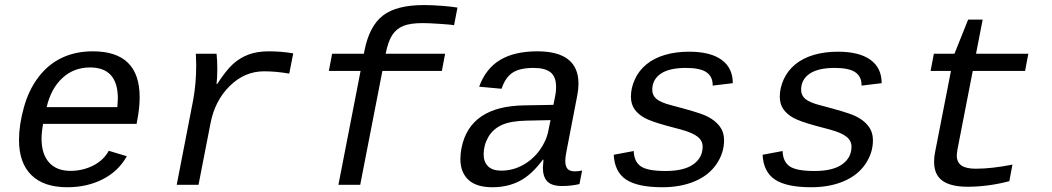

<svg xmlns="http://www.w3.org/2000/svg" viewBox="-20 -745 4241 774"><path d="M153.8 -245.6Q147.5 -211.9 147.5 -186.5Q147.5 -123.5 178 -89.8Q208.5 -56.2 263.7 -56.2Q313.5 -56.2 355.7 -77.6Q397.9 -99.1 418.5 -137.2L491.2 -115.2Q457.5 -54.7 394.3 -22.5Q331.1 9.8 251 9.8Q156.2 9.8 106.4 -39.3Q56.6 -88.4 56.6 -180.7Q56.6 -241.2 76.2 -311.8Q95.7 -382.3 134.8 -433.8Q173.8 -485.4 229 -511.7Q284.2 -538.1 354.5 -538.1Q543 -538.1 543 -353Q543 -308.6 532.7 -257.3L530.8 -245.6ZM342.8 -473.1Q277.8 -473.1 231.7 -430.7Q185.5 -388.2 168 -313H453.1L455.1 -348.1Q455.1 -473.1 342.8 -473.1Z M1146 -448.2Q1093.8 -457.5 1044.4 -457.5Q966.3 -457.5 906.2 -398.4Q846.2 -339.4 828.6 -248L780.3 0H692.4L758.8 -342.3Q771 -408.7 771 -483.4L769.5 -528.3H853Q856 -503.9 856 -465.8Q856 -433.6 853 -406.2H855.5Q891.1 -461.4 919.2 -486.8Q947.3 -512.2 981.9 -525.1Q1016.6 -538.1 1063 -538.1Q1114.7 -538.1 1162.1 -529.8Z M1521.5 -459 1432.1 0H1344.2L1433.6 -459H1305.7L1318.8 -528.3H1446.8L1449.2 -540.5Q1468.8 -640.1 1523.7 -682.4Q1578.6 -724.6 1689 -724.6Q1723.1 -724.6 1763.2 -721.4Q1803.2 -718.3 1824.2 -714.4L1810.5 -643.6Q1796.4 -646 1751.5 -648.9Q1706.5 -651.9 1685.1 -651.9Q1633.8 -651.9 1606 -640.6Q1578.1 -629.4 1561.3 -603.8Q1544.4 -578.1 1534.7 -528.3H1774.4L1761.2 -459Z M2297.4 -54.2Q2310.5 -54.2 2326.7 -57.6L2315.9 -2.9Q2281.7 4.9 2246.6 4.9Q2204.1 4.9 2186.3 -13.7Q2168.5 -32.2 2168.5 -69.3L2170.9 -101.1H2168Q2124.5 -41.5 2075.9 -15.9Q2027.3 9.8 1964.8 9.8Q1899.9 9.8 1867.9 -20.5Q1835.9 -50.8 1835.9 -104Q1835.9 -124 1840.3 -147.5Q1873.5 -317.9 2095.7 -320.3L2210.9 -322.3Q2219.2 -361.8 2220.5 -372.3Q2221.7 -382.8 2221.7 -394.5Q2221.7 -436 2199.2 -453.6Q2176.8 -471.2 2131.8 -471.2Q2075.2 -471.2 2046.1 -451.9Q2017.1 -432.6 2002 -387.2L1911.6 -395.5Q1938 -468.3 1995.8 -503.2Q2053.7 -538.1 2146 -538.1Q2312 -538.1 2312 -407.7Q2312 -385.7 2307.1 -360.4L2263.2 -132.8Q2258.8 -111.8 2258.8 -95.7Q2258.8 -75.2 2267.6 -64.7Q2276.4 -54.2 2297.4 -54.2ZM2000.5 -57.1Q2046.9 -57.1 2087.4 -79.3Q2127.9 -101.6 2155.3 -139.2Q2182.6 -176.8 2190.4 -217.3L2199.2 -260.7L2106 -258.8Q2040 -257.8 2003.7 -241.5Q1967.3 -225.1 1948.5 -192.6Q1929.7 -160.2 1929.7 -122.6Q1929.7 -92.3 1947.5 -74.7Q1965.3 -57.1 2000.5 -57.1Z M2650.4 9.8Q2550.3 9.8 2503.9 -21.2Q2457.5 -52.2 2454.1 -121.1L2534.7 -136.2Q2536.1 -93.3 2563.2 -74.5Q2590.3 -55.7 2663.1 -55.7Q2737.3 -55.7 2774.9 -82.5Q2812.5 -109.4 2812.5 -153.8Q2812.5 -177.7 2792.2 -193.8Q2772 -210 2725.6 -222.7L2668.9 -237.8Q2604.5 -255.4 2578.4 -269.8Q2552.2 -284.2 2537.8 -304.9Q2523.4 -325.7 2523.4 -355.5Q2523.4 -390.6 2539.6 -425.8Q2555.7 -460.9 2586.2 -485.8Q2616.7 -510.7 2660.6 -523.7Q2704.6 -536.6 2757.8 -536.6Q2843.8 -536.6 2888.9 -503.9Q2934.1 -471.2 2934.1 -409.7L2853 -399.9V-402.3Q2853 -436.5 2827.6 -453.9Q2802.2 -471.2 2745.1 -471.2Q2677.7 -471.2 2643.6 -447.8Q2609.4 -424.3 2609.4 -382.8Q2609.4 -360.4 2626.7 -345.9Q2644 -331.5 2686 -320.8Q2793.9 -292.5 2822.3 -279.8Q2850.6 -267.1 2867.7 -250.7Q2884.8 -234.4 2891.8 -217.3Q2898.9 -200.2 2898.9 -178.7Q2898.9 -128.4 2868.2 -83.3Q2837.4 -38.1 2780.8 -14.2Q2724.1 9.8 2650.4 9.8Z M3250.5 9.8Q3150.4 9.8 3104 -21.2Q3057.6 -52.2 3054.2 -121.1L3134.8 -136.2Q3136.2 -93.3 3163.3 -74.5Q3190.4 -55.7 3263.2 -55.7Q3337.4 -55.7 3375 -82.5Q3412.6 -109.4 3412.6 -153.8Q3412.6 -177.7 3392.3 -193.8Q3372.1 -210 3325.7 -222.7L3269 -237.8Q3204.6 -255.4 3178.5 -269.8Q3152.3 -284.2 3137.9 -304.9Q3123.5 -325.7 3123.5 -355.5Q3123.5 -390.6 3139.6 -425.8Q3155.8 -460.9 3186.3 -485.8Q3216.8 -510.7 3260.7 -523.7Q3304.7 -536.6 3357.9 -536.6Q3443.8 -536.6 3489 -503.9Q3534.2 -471.2 3534.2 -409.7L3453.1 -399.9V-402.3Q3453.1 -436.5 3427.7 -453.9Q3402.3 -471.2 3345.2 -471.2Q3277.8 -471.2 3243.7 -447.8Q3209.5 -424.3 3209.5 -382.8Q3209.5 -360.4 3226.8 -345.9Q3244.1 -331.5 3286.1 -320.8Q3394 -292.5 3422.4 -279.8Q3450.7 -267.1 3467.8 -250.7Q3484.9 -234.4 3491.9 -217.3Q3499 -200.2 3499 -178.7Q3499 -128.4 3468.3 -83.3Q3437.5 -38.1 3380.9 -14.2Q3324.2 9.8 3250.5 9.8Z M3731.4 -459 3744.6 -528.3H3827.6L3882.8 -666H3941.4L3914.6 -528.3H4125.5L4112.3 -459H3901.4L3839.4 -140.6L3836.9 -119.1Q3836.9 -91.3 3855.5 -78.1Q3874 -64.9 3913.6 -64.9Q3978.5 -64.9 4061.5 -81.5L4048.8 -14.6Q3962.9 7.8 3880.9 7.8Q3813 7.8 3779.3 -16.4Q3745.6 -40.5 3745.6 -92.3Q3745.6 -114.3 3749.5 -131.3L3813.5 -459Z"/></svg>

Font: Cousine
Style: Italic
Weight: 400
Italic angle: -12°
Monospace: yes
Designer: Steve Matteson
Foundry: Monotype Imaging Inc.
Version: Version 1.21